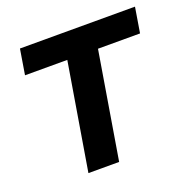

<svg xmlns="http://www.w3.org/2000/svg" viewBox="-103 -646 737 746"><g transform="rotate(-20 265.5 -273.0)"><path d="M139.6 0 212.9 -441.4H38.1L55.2 -545.9H530.8L513.7 -441.4H339.8L266.6 0Z"/></g></svg>

Font: Inter SemiBold
Style: Italic
Weight: 600
Italic angle: -9.3988°
Designer: Rasmus Andersson
Foundry: rsms
Version: Version 4.001;git-66647c0bb